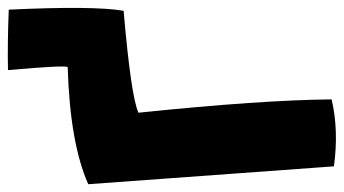

<svg xmlns="http://www.w3.org/2000/svg" viewBox="-215 -659 883 493"><g transform="rotate(-90 226.5 -412.5)"><path d="M445.3 -536.6Q225.1 -517.6 183.6 -498.5Q216.3 -182.1 217.8 -2.4Q137.7 16.1 45.9 3.4L0 -627.4Q105.5 -674.3 300.3 -680.2Q306.6 -680.2 293 -833.5Q361.8 -835 448.2 -831.5Q458.5 -613.3 445.3 -536.6Z"/></g></svg>

Font: Lapsus Pro (theguybrush.com)
Style: Bold
Weight: 700
Designer: Jose Roses
Version: Version 1.00 February 9, 2018, initial release